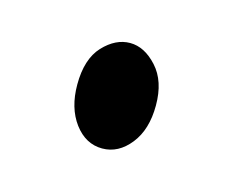

<svg xmlns="http://www.w3.org/2000/svg" viewBox="-37 -158 258 213"><g transform="rotate(15 92.0 -51.5)"><path d="M91.8 8.8Q72.8 8.8 59.8 -8.5Q46.9 -25.9 46.9 -52.7Q46.9 -82 61 -97.2Q75.2 -112.3 91.8 -112.3Q108.4 -112.3 122.8 -96.4Q137.2 -80.6 137.2 -52.7Q137.2 -24.9 123.8 -8.1Q110.4 8.8 91.8 8.8Z"/></g></svg>

Font: Dai Banna SIL Light
Style: Regular
Weight: 300
Designer: Victor Gaultney
Foundry: SIL International
Version: Version 4.000